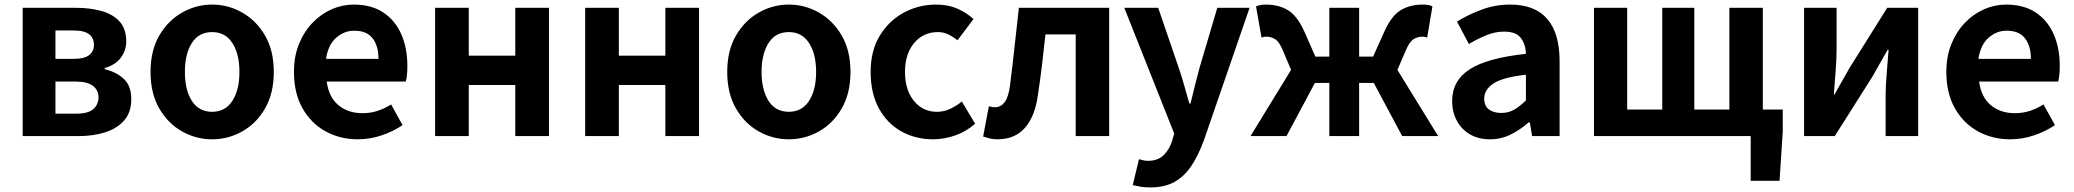

<svg xmlns="http://www.w3.org/2000/svg" viewBox="-20 -594 9052 838"><path d="M79 0V-560H310Q373 -560 423 -546Q473 -532 502 -500Q531 -468 531 -413Q531 -375 508 -343Q485 -311 437 -297V-292Q488 -280 520.5 -249.5Q553 -219 553 -161Q553 -104 522 -68.5Q491 -33 439 -16.5Q387 0 323 0ZM222 -337H299Q348 -337 369 -353.5Q390 -370 390 -398Q390 -428 369 -444.5Q348 -461 301 -461H222ZM222 -98H314Q365 -98 387.5 -118Q410 -138 410 -170Q410 -200 386 -219Q362 -238 311 -238H222Z M906 14Q836 14 774.5 -20.5Q713 -55 675 -121Q637 -187 637 -280Q637 -373 675 -438.5Q713 -504 774.5 -539Q836 -574 906 -574Q976 -574 1037.5 -539Q1099 -504 1137 -438.5Q1175 -373 1175 -280Q1175 -187 1137 -121Q1099 -55 1037.5 -20.5Q976 14 906 14ZM906 -106Q963 -106 994 -153.5Q1025 -201 1025 -280Q1025 -359 994 -406.5Q963 -454 906 -454Q848 -454 817.5 -406.5Q787 -359 787 -280Q787 -201 817.5 -153.5Q848 -106 906 -106Z M1542 14Q1464 14 1400.5 -21Q1337 -56 1300 -122Q1263 -188 1263 -280Q1263 -348 1285 -402Q1307 -456 1344 -494.5Q1381 -533 1427.5 -553.5Q1474 -574 1524 -574Q1601 -574 1653 -539.5Q1705 -505 1731.5 -444.5Q1758 -384 1758 -306Q1758 -263 1751 -238H1406Q1415 -170 1457 -135Q1499 -100 1562 -100Q1596 -100 1626 -109.5Q1656 -119 1687 -138L1737 -48Q1696 -20 1645 -3Q1594 14 1542 14ZM1403 -337H1632Q1632 -393 1606.5 -426.5Q1581 -460 1526 -460Q1482 -460 1447 -429Q1412 -398 1403 -337Z M1879 0V-560H2026V-351H2229V-560H2376V0H2229V-223H2026V0Z M2534 0V-560H2681V-351H2884V-560H3031V0H2884V-223H2681V0Z M3423 14Q3353 14 3291.5 -20.5Q3230 -55 3192 -121Q3154 -187 3154 -280Q3154 -373 3192 -438.5Q3230 -504 3291.5 -539Q3353 -574 3423 -574Q3493 -574 3554.5 -539Q3616 -504 3654 -438.5Q3692 -373 3692 -280Q3692 -187 3654 -121Q3616 -55 3554.5 -20.5Q3493 14 3423 14ZM3423 -106Q3480 -106 3511 -153.5Q3542 -201 3542 -280Q3542 -359 3511 -406.5Q3480 -454 3423 -454Q3365 -454 3334.5 -406.5Q3304 -359 3304 -280Q3304 -201 3334.5 -153.5Q3365 -106 3423 -106Z M4053 14Q3976 14 3914 -20.5Q3852 -55 3816 -121Q3780 -187 3780 -280Q3780 -373 3820 -438.5Q3860 -504 3925 -539Q3990 -574 4066 -574Q4118 -574 4158 -556.5Q4198 -539 4229 -511L4159 -418Q4138 -435 4117.5 -444.5Q4097 -454 4074 -454Q4010 -454 3970 -406.5Q3930 -359 3930 -280Q3930 -201 3969 -153.5Q4008 -106 4069 -106Q4100 -106 4127.5 -119Q4155 -132 4178 -151L4236 -54Q4196 -19 4148 -2.5Q4100 14 4053 14Z M4333 14Q4315 14 4300.5 10.5Q4286 7 4271 2L4296 -130Q4302 -129 4308.5 -127.5Q4315 -126 4323 -126Q4348 -126 4364.5 -147.5Q4381 -169 4388 -219Q4399 -304 4408 -389.5Q4417 -475 4427 -560H4821V0H4675V-444H4543Q4536 -378 4528 -311.5Q4520 -245 4510 -179Q4497 -85 4453 -35.5Q4409 14 4333 14Z M5001 224Q4976 224 4958.5 221Q4941 218 4924 214L4951 101Q4959 103 4969.5 105.5Q4980 108 4990 108Q5033 108 5058 84Q5083 60 5095 23L5105 -11L4887 -560H5035L5124 -300Q5137 -263 5148 -223Q5159 -183 5171 -142H5176Q5185 -181 5195.5 -221Q5206 -261 5216 -300L5293 -560H5434L5235 17Q5211 83 5180.5 129Q5150 175 5107 199.5Q5064 224 5001 224Z M5438 0 5615 -289 5580 -372Q5564 -411 5546 -422.5Q5528 -434 5507 -434Q5501 -434 5496 -433Q5491 -432 5486 -430L5462 -566Q5479 -574 5505 -574Q5561 -574 5601.5 -549.5Q5642 -525 5673 -456L5721 -347H5782V-560H5912V-347H5973L6022 -456Q6053 -525 6093.5 -549.5Q6134 -574 6190 -574Q6202 -574 6212.5 -572.5Q6223 -571 6232 -566L6209 -430Q6204 -432 6199 -433Q6194 -434 6188 -434Q6167 -434 6149 -422.5Q6131 -411 6115 -372L6079 -289L6257 0H6100L5976 -232H5912V0H5782V-232H5719L5595 0Z M6483 14Q6433 14 6396 -7.5Q6359 -29 6338.5 -67Q6318 -105 6318 -153Q6318 -242 6394.5 -291.5Q6471 -341 6640 -359Q6639 -400 6618 -428Q6597 -456 6545 -456Q6506 -456 6468 -440.5Q6430 -425 6391 -402L6339 -500Q6388 -530 6447 -552Q6506 -574 6572 -574Q6679 -574 6733 -511.5Q6787 -449 6787 -327V0H6667L6657 -60H6652Q6616 -28 6574 -7Q6532 14 6483 14ZM6532 -101Q6564 -101 6589 -115.5Q6614 -130 6640 -156V-268Q6537 -256 6497.5 -229Q6458 -202 6458 -164Q6458 -131 6479 -116Q6500 -101 6532 -101Z M6937 0V-560H7082V-116H7235V-560H7375V-116H7528V-560H7674V-116H7761V-20L7747 195H7621V0Z M7854 0V-560H7996V-383Q7996 -341 7992 -288Q7988 -235 7984 -182H7987Q8001 -208 8021 -242Q8041 -276 8054 -300L8217 -560H8352V0H8210V-176Q8210 -219 8214.5 -272Q8219 -325 8223 -377H8219Q8204 -352 8185 -317.5Q8166 -283 8152 -259L7988 0Z M8754 14Q8676 14 8612.5 -21Q8549 -56 8512 -122Q8475 -188 8475 -280Q8475 -348 8497 -402Q8519 -456 8556 -494.5Q8593 -533 8639.5 -553.5Q8686 -574 8736 -574Q8813 -574 8865 -539.5Q8917 -505 8943.5 -444.5Q8970 -384 8970 -306Q8970 -263 8963 -238H8618Q8627 -170 8669 -135Q8711 -100 8774 -100Q8808 -100 8838 -109.5Q8868 -119 8899 -138L8949 -48Q8908 -20 8857 -3Q8806 14 8754 14ZM8615 -337H8844Q8844 -393 8818.5 -426.5Q8793 -460 8738 -460Q8694 -460 8659 -429Q8624 -398 8615 -337Z"/></svg>

Font: Source Han Sans TC
Style: Bold
Weight: 700
Designer: Ryoko NISHIZUKA Ë•øÂ°öÊ∂ºÂ≠ê (kana, bopomofo & ideographs); Paul D. Hunt (Latin, Greek & Cyrillic); Sandoll Communicatio
Foundry: Adobe
Version: Version 2.004;hotconv 1.0.118;makeotfexe 2.5.65603